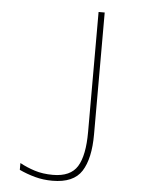

<svg xmlns="http://www.w3.org/2000/svg" viewBox="-52 -756 605 813"><g transform="rotate(5 250.0 -349.5)"><path d="M201 15Q162 15 127 5.5Q92 -4 60 -19V-48Q89 -32 123.5 -21Q158 -10 201 -10Q276 -10 305 -57Q334 -104 334 -204V-714H360V-196Q360 -93 325.5 -39Q291 15 201 15Z"/></g></svg>

Font: Noto Sans Mono ExtraCondensed Thin
Style: Regular
Weight: 100
Width: 2
Designer: Monotype Design Team
Foundry: Monotype Imaging Inc.
Version: Version 2.014; ttfautohint (v1.8.4.7-5d5b)